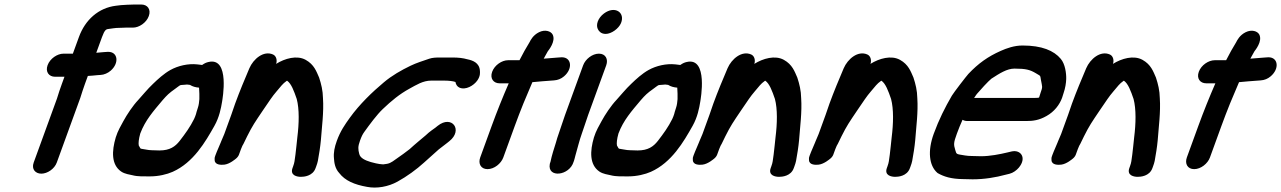

<svg xmlns="http://www.w3.org/2000/svg" viewBox="-20 -742 5659 848"><path d="M162.4 25C189.2 25 220.5 4.2 230.8 -24.1L334.6 -309.4C342.2 -333.3 346.8 -348.4 355 -370.9L368 -406.6C380.6 -407.4 397 -408.4 411.5 -410.2L424.1 -411C439.6 -411.7 456.7 -419 469.5 -430.4C507.2 -463.8 500.7 -513 458.2 -513C457 -513 457 -513 456.2 -513L439 -511.9C429.7 -511.3 419 -509.8 405.2 -508.9L430.6 -578.5C442.1 -610.3 449.2 -612 455.2 -613.5C475.7 -616.1 488.7 -619 506.8 -619C515.9 -618.8 525.9 -620 535.2 -620H567.2C594.1 -620 626.5 -641.4 637.2 -671C648 -700.6 631.3 -722 604.3 -722H572.3C562.2 -722 554.2 -721.8 541.6 -721C524 -720.8 503.7 -718.2 492.4 -716.7C415.1 -707.4 356.2 -654.5 328.6 -578.5L301.8 -505H260.3C233.3 -505 201 -483.6 190.2 -454C179.5 -424.4 196.2 -403 223.2 -403H264.7L253 -370.8C244.2 -346.9 239.5 -331.9 231.6 -306.6L128.8 -24.1C117.9 5.9 137.2 25 162.4 25Z M865.7 -455.9 850.7 -457.7C811 -461.9 766.7 -451.9 732.4 -432.8C703.9 -416.8 677.3 -392.4 656.2 -372C632.3 -349.8 606.6 -317.8 590.6 -300.6C566.9 -275.6 540.4 -235.7 524.9 -207C515.6 -189.7 499.8 -163.7 491.2 -135C473.4 -74.9 471.2 -15 514.7 15.3C531.9 27.2 554 28.9 564.8 31.9C588.4 38.4 619.2 37 643.6 37C680.4 37 717.6 28 742.7 16.8C834.6 -24.2 887.3 -115.7 927 -186.1C948.6 -224.4 956.2 -264.1 960.9 -293.1C962.2 -301.9 997 -490 901.4 -468.3C891.2 -466 884.1 -463 872.6 -455C872.2 -455.1 871.8 -455.3 865.7 -455.9ZM650.9 -78.5C640.7 -78.5 634.4 -79.9 628 -80.9L604.2 -84.9C600.2 -85.9 600 -85.5 592.9 -99.4C590.9 -109.3 592.5 -127.5 599.5 -152.4C621.6 -211.3 657.6 -251.2 698.2 -299.6C717.1 -321.4 727.3 -331.2 752.3 -348.8C780 -368.4 769.5 -365.7 794.4 -367.6C810.8 -368.9 800.8 -369.2 818.9 -367.1C831.1 -359.6 843.4 -356.2 859.2 -354.9C860.4 -338.9 861.1 -316.3 860.5 -304.2C860 -293.9 857.6 -276.4 854.2 -267C849.7 -255.2 845.8 -238.4 845.6 -238C843 -231 840.9 -223.5 837.1 -216.3C819.7 -181.2 798.7 -152.2 773.4 -119.5C753.8 -94.7 730.4 -77.5 684 -77.5C672.2 -77.5 662.8 -78.5 650.9 -78.5Z M956.7 -117.3 955.9 -115C951.1 -101.9 939.1 -77.2 931.4 -56C928.6 -48.3 927.5 -46.9 928.1 -34.6C929 -12.9 957.4 -13.2 970.9 -14.8C995 -17.6 1020.3 -40 1021.7 -41C1026.8 -44.9 1032.9 -51.9 1035.3 -58.7L1044.4 -83.6C1046.3 -88 1047.6 -90.8 1050.6 -98.3C1057.8 -109.7 1061.2 -120 1071.4 -139.6C1095 -186.8 1105.7 -201.9 1140.7 -253.8C1170.6 -297.3 1181.6 -315.3 1201.3 -338.1C1221.1 -361 1227.5 -371.6 1245.9 -384.6C1245.9 -384.6 1246.6 -385 1247.9 -385.6C1266.6 -372.8 1278.3 -340.6 1290.6 -304.8C1302.4 -260.2 1300.9 -196.2 1293.2 -135.3C1289.4 -105.3 1288.7 -85.5 1284.9 -59.3C1280.4 -29.8 1281.9 -27.3 1274.2 -6L1272 0C1259.9 33.3 1292.6 39 1308.8 39C1321.5 39 1360.7 36.5 1373.6 1L1376.2 -6C1379.7 -15.6 1382.5 -23.8 1383.9 -31.4C1389 -59 1394.6 -93.6 1397.2 -122.5C1401.6 -182.6 1410.6 -246.8 1406.5 -308.1C1406 -342.4 1398.6 -371.3 1389.8 -398.2C1389.7 -398.6 1389.5 -399.2 1389.3 -399.7C1377.3 -426.8 1367.7 -456.7 1330 -477.7C1291.2 -499.2 1238 -483.9 1199.5 -459.9C1204.9 -474.2 1201.1 -494.6 1185.9 -501.3C1144.1 -519.9 1099 -481.5 1081.4 -440.6C1061.5 -393.8 1037.9 -337.6 1018.5 -284.3C1012.2 -265.1 1007.1 -250.2 1001.5 -235L970.6 -150C966.1 -137.7 960.5 -127.7 956.7 -117.3Z M2099.6 -429.3C2097.7 -464.9 2067.3 -475.5 2044.4 -480.1C2025 -485.7 2004.2 -488 1978.7 -488H1921.7C1906.7 -488 1889.4 -487.4 1875.7 -482.6C1848.7 -473.2 1818.7 -464.1 1792.7 -451.4C1752.2 -431.8 1710.7 -408.4 1674.8 -377.9C1625.4 -336.6 1568 -281.8 1524.6 -221.3C1503.7 -192.1 1483.7 -164.1 1467.6 -119.9C1457.6 -92.3 1452.6 -68 1454.9 -43.3C1456.2 -21.7 1460.2 2.8 1478.3 22.3C1503.9 55.8 1545.1 73.5 1601.4 83.4C1643.7 91.7 1695 82.9 1736.1 59.9C1776.7 37.6 1819.9 6.2 1852.6 -23.7C1872.8 -42.7 1892.8 -58.8 1917.9 -82.2C1927.6 -90 1939.3 -98.2 1954.9 -110.7L1964.7 -118.6C2026.2 -167.3 1976.1 -236.1 1913.3 -186.4L1903.1 -178.2C1894.7 -171.4 1880 -163.4 1859.3 -143.5C1839.1 -126.2 1816.4 -108.3 1789.2 -83.3C1776 -72.8 1748.1 -52.3 1729 -39.4C1705.5 -22.5 1700.6 -18.8 1672.2 -16C1652.6 -16.5 1624.7 -24.2 1617.6 -26.3C1592.5 -33.8 1570.6 -43.9 1566.6 -62.6C1561.6 -82.2 1560.2 -94 1570 -120.8C1577 -140 1581.3 -148.6 1589 -159.4C1612.6 -192.3 1644.6 -235.6 1670.4 -260.1C1708.9 -296.9 1745.1 -326.7 1788 -350.1C1817.8 -366.3 1847.8 -386 1884.5 -386H1941.6C1960.8 -386 1981.4 -383.8 1991.6 -379.9C1993.3 -369 1999.2 -359.7 2008.8 -355.2C2036 -342.6 2072.5 -363.7 2088.6 -387.1C2102.9 -407.8 2099.7 -423.7 2099.6 -429.3Z M2186.6 -374H2226.9C2200.7 -313.9 2175 -250 2151.5 -185.5L2100.9 -46.5C2091.1 -19.5 2103.6 5 2133.2 5C2162.8 5 2193.1 -19.5 2202.9 -46.5L2253.5 -185.5C2265.5 -218.5 2278.3 -251.8 2291.4 -284.3C2305.6 -316.4 2318.1 -349.2 2331.4 -379.1C2358.5 -381.8 2387.5 -384.1 2415.8 -386.1L2426.5 -386.9C2444 -388.1 2458.1 -393.9 2471 -404.8C2510.6 -438.1 2504.7 -489 2461.5 -489C2460 -489 2460.1 -489 2459.2 -488.9L2444.3 -487.9C2422.7 -486.3 2403.6 -484.9 2381.4 -482.9C2383.3 -486.4 2385.8 -491.1 2387.8 -494.6L2399.5 -515.5C2402.3 -519.4 2435.8 -559.4 2421 -589.1C2413.2 -604.5 2387.3 -613 2360.6 -599.7C2334 -586.5 2323.2 -564.3 2318.7 -555.4C2304.1 -531.5 2289.3 -505.5 2274.4 -476H2223.8C2196.8 -476 2164.5 -454.6 2153.7 -425C2142.9 -395.4 2159.6 -374 2186.6 -374Z M2475.8 -234.6C2466 -207.7 2455.9 -174.4 2447.8 -152.1C2443.2 -139.4 2439.2 -126.8 2435.1 -111.6C2427.1 -86 2417.2 -56.5 2411.2 -26.9L2409.5 -22.3C2409.1 -21.2 2408.6 -19.3 2408.3 -17.9C2396.4 45.6 2495.1 34.9 2513.5 -27.6L2515.3 -32.6C2517.9 -39.7 2517.8 -42.8 2521.4 -55.2C2530.8 -87.1 2539.2 -123.1 2549.8 -152.1C2559.5 -178.7 2568.9 -210.1 2577.8 -234.6L2657.5 -453.5C2667.3 -480.5 2654.8 -505 2625.2 -505C2595.6 -505 2565.3 -480.5 2555.5 -453.5ZM2722.7 -639.9C2742.2 -686.5 2696.1 -718.7 2647.4 -682.4C2620.8 -662.5 2609.1 -630.5 2622.4 -610C2625.4 -605.2 2633.6 -592.3 2655 -592.2C2680.2 -592.2 2712.5 -615.6 2722.7 -639.9Z M2977.7 -455.9 2962.7 -457.7C2923 -461.9 2878.7 -451.9 2844.4 -432.8C2815.9 -416.8 2789.3 -392.4 2768.2 -372C2744.3 -349.8 2718.6 -317.8 2702.6 -300.6C2678.9 -275.6 2652.4 -235.7 2636.9 -207C2627.6 -189.7 2611.8 -163.7 2603.2 -135C2585.4 -74.9 2583.2 -15 2626.7 15.3C2643.9 27.2 2666 28.9 2676.8 31.9C2700.4 38.4 2731.2 37 2755.6 37C2792.4 37 2829.6 28 2854.7 16.8C2946.6 -24.2 2999.3 -115.7 3039 -186.1C3060.6 -224.4 3068.2 -264.1 3072.9 -293.1C3074.2 -301.9 3109 -490 3013.4 -468.3C3003.2 -466 2996.1 -463 2984.6 -455C2984.2 -455.1 2983.8 -455.3 2977.7 -455.9ZM2762.9 -78.5C2752.7 -78.5 2746.4 -79.9 2740 -80.9L2716.2 -84.9C2712.2 -85.9 2712 -85.5 2704.9 -99.4C2702.9 -109.3 2704.5 -127.5 2711.5 -152.4C2733.6 -211.3 2769.6 -251.2 2810.2 -299.6C2829.1 -321.4 2839.3 -331.2 2864.3 -348.8C2892 -368.4 2881.5 -365.7 2906.4 -367.6C2922.8 -368.9 2912.8 -369.2 2930.9 -367.1C2943.1 -359.6 2955.4 -356.2 2971.2 -354.9C2972.4 -338.9 2973.1 -316.3 2972.5 -304.2C2972 -293.9 2969.6 -276.4 2966.2 -267C2961.7 -255.2 2957.8 -238.4 2957.6 -238C2955 -231 2952.9 -223.5 2949.1 -216.3C2931.7 -181.2 2910.7 -152.2 2885.4 -119.5C2865.8 -94.7 2842.4 -77.5 2796 -77.5C2784.2 -77.5 2774.8 -78.5 2762.9 -78.5Z M3068.7 -117.3 3067.9 -115C3063.1 -101.9 3051.1 -77.2 3043.4 -56C3040.6 -48.3 3039.5 -46.9 3040.1 -34.6C3041 -12.9 3069.4 -13.2 3082.9 -14.8C3107 -17.6 3132.3 -40 3133.7 -41C3138.8 -44.9 3144.9 -51.9 3147.3 -58.7L3156.4 -83.6C3158.3 -88 3159.6 -90.8 3162.6 -98.3C3169.8 -109.7 3173.2 -120 3183.4 -139.6C3207 -186.8 3217.7 -201.9 3252.7 -253.8C3282.6 -297.3 3293.6 -315.3 3313.3 -338.1C3333.1 -361 3339.5 -371.6 3357.9 -384.6C3357.9 -384.6 3358.6 -385 3359.9 -385.6C3378.6 -372.8 3390.3 -340.6 3402.6 -304.8C3414.4 -260.2 3412.9 -196.2 3405.2 -135.3C3401.4 -105.3 3400.7 -85.5 3396.9 -59.3C3392.4 -29.8 3393.9 -27.3 3386.2 -6L3384 0C3371.9 33.3 3404.6 39 3420.8 39C3433.5 39 3472.7 36.5 3485.6 1L3488.2 -6C3491.7 -15.6 3494.5 -23.8 3495.9 -31.4C3501 -59 3506.6 -93.6 3509.2 -122.5C3513.6 -182.6 3522.6 -246.8 3518.5 -308.1C3518 -342.4 3510.6 -371.3 3501.8 -398.2C3501.7 -398.6 3501.5 -399.2 3501.3 -399.7C3489.3 -426.8 3479.7 -456.7 3442 -477.7C3403.2 -499.2 3350 -483.9 3311.5 -459.9C3316.9 -474.2 3313.1 -494.6 3297.9 -501.3C3256.1 -519.9 3211 -481.5 3193.4 -440.6C3173.5 -393.8 3149.9 -337.6 3130.5 -284.3C3124.2 -265.1 3119.1 -250.2 3113.5 -235L3082.6 -150C3078.1 -137.7 3072.5 -127.7 3068.7 -117.3Z M3581.7 -117.3 3580.9 -115C3576.1 -101.9 3564.1 -77.2 3556.4 -56C3553.6 -48.3 3552.5 -46.9 3553.1 -34.6C3554 -12.9 3582.4 -13.2 3595.9 -14.8C3620 -17.6 3645.3 -40 3646.7 -41C3651.8 -44.9 3657.9 -51.9 3660.3 -58.7L3669.4 -83.6C3671.3 -88 3672.6 -90.8 3675.6 -98.3C3682.8 -109.7 3686.2 -120 3696.4 -139.6C3720 -186.8 3730.7 -201.9 3765.7 -253.8C3795.6 -297.3 3806.6 -315.3 3826.3 -338.1C3846.1 -361 3852.5 -371.6 3870.9 -384.6C3870.9 -384.6 3871.6 -385 3872.9 -385.6C3891.6 -372.8 3903.3 -340.6 3915.6 -304.8C3927.4 -260.2 3925.9 -196.2 3918.2 -135.3C3914.4 -105.3 3913.7 -85.5 3909.9 -59.3C3905.4 -29.8 3906.9 -27.3 3899.2 -6L3897 0C3884.9 33.3 3917.6 39 3933.8 39C3946.5 39 3985.7 36.5 3998.6 1L4001.2 -6C4004.7 -15.6 4007.5 -23.8 4008.9 -31.4C4014 -59 4019.6 -93.6 4022.2 -122.5C4026.6 -182.6 4035.6 -246.8 4031.5 -308.1C4031 -342.4 4023.6 -371.3 4014.8 -398.2C4014.7 -398.6 4014.5 -399.2 4014.3 -399.7C4002.3 -426.8 3992.7 -456.7 3955 -477.7C3916.2 -499.2 3863 -483.9 3824.5 -459.9C3829.9 -474.2 3826.1 -494.6 3810.9 -501.3C3769.1 -519.9 3724 -481.5 3706.4 -440.6C3686.5 -393.8 3662.9 -337.6 3643.5 -284.3C3637.2 -265.1 3632.1 -250.2 3626.5 -235L3595.6 -150C3591.1 -137.7 3585.5 -127.7 3581.7 -117.3Z M4569.5 -311.8C4565.8 -310.2 4568.1 -309.5 4550.1 -309.5H4289.1C4287.3 -309.5 4284.6 -309.3 4282.4 -309.1C4287.3 -317.1 4292 -323.9 4294.7 -327.2C4307.3 -342.5 4345.9 -384.4 4358.7 -394.5C4395.4 -418.2 4427.6 -439 4460.5 -439C4511.1 -439 4529.3 -433.8 4554.7 -418.7C4577.2 -404.5 4573.6 -411.6 4577.6 -388.3C4583.1 -357.4 4586.2 -360.4 4575.6 -331.3C4573.3 -325.3 4570.7 -315 4569.5 -311.8ZM4272.6 -53C4261.8 -53 4251.9 -53.8 4242.6 -55.3C4202.8 -62 4205 -59 4199 -79.8C4191.4 -104.3 4191.6 -111.7 4206.3 -151.9C4213.8 -172.5 4222.3 -193.4 4231.2 -213C4236.7 -209.6 4243.9 -207.5 4252 -207.5H4513C4541.3 -207.5 4568.8 -210.5 4602 -229.6C4636.3 -248.6 4659.7 -279.3 4670.8 -309.8C4673.2 -316.4 4674.6 -321 4677.6 -331.3C4684.9 -352.2 4688.7 -375.7 4689.1 -393C4689.8 -418.6 4684.4 -459 4665.2 -481.9C4634.8 -518.6 4581.2 -541 4496.5 -541C4459.4 -541 4426.1 -528.9 4400 -517.3C4343.5 -492.3 4300.7 -461.8 4256.8 -415.3C4248 -405.6 4192.1 -333.2 4184.1 -319.5C4153.8 -267.6 4126.7 -213.4 4103.9 -150.9C4076.3 -75 4083.4 -10.8 4119.7 21.2C4120.3 21.7 4121.5 22.6 4122.4 23.1C4148.5 37.8 4180.4 48.6 4233.4 49C4245.9 49.6 4262 50 4275.7 50C4327.6 50 4378 41.6 4422.2 29.5L4438.6 25.5C4454.4 21.7 4470.2 10 4480 -1.8C4516.1 -45.3 4488 -82.7 4447.1 -72.9L4429.1 -68.6C4396.5 -60.8 4352.8 -52 4312.8 -52C4299.2 -52 4284.5 -53 4272.6 -53Z M4652.7 -117.3 4651.9 -115C4647.1 -101.9 4635.1 -77.2 4627.4 -56C4624.6 -48.3 4623.5 -46.9 4624.1 -34.6C4625 -12.9 4653.4 -13.2 4666.9 -14.8C4691 -17.6 4716.3 -40 4717.7 -41C4722.8 -44.9 4728.9 -51.9 4731.3 -58.7L4740.4 -83.6C4742.3 -88 4743.6 -90.8 4746.6 -98.3C4753.8 -109.7 4757.2 -120 4767.4 -139.6C4791 -186.8 4801.7 -201.9 4836.7 -253.8C4866.6 -297.3 4877.6 -315.3 4897.3 -338.1C4917.1 -361 4923.5 -371.6 4941.9 -384.6C4941.9 -384.6 4942.6 -385 4943.9 -385.6C4962.6 -372.8 4974.3 -340.6 4986.6 -304.8C4998.4 -260.2 4996.9 -196.2 4989.2 -135.3C4985.4 -105.3 4984.7 -85.5 4980.9 -59.3C4976.4 -29.8 4977.9 -27.3 4970.2 -6L4968 0C4955.9 33.3 4988.6 39 5004.8 39C5017.5 39 5056.7 36.5 5069.6 1L5072.2 -6C5075.7 -15.6 5078.5 -23.8 5079.9 -31.4C5085 -59 5090.6 -93.6 5093.2 -122.5C5097.6 -182.6 5106.6 -246.8 5102.5 -308.1C5102 -342.4 5094.6 -371.3 5085.8 -398.2C5085.7 -398.6 5085.5 -399.2 5085.3 -399.7C5073.3 -426.8 5063.7 -456.7 5026 -477.7C4987.2 -499.2 4934 -483.9 4895.5 -459.9C4900.9 -474.2 4897.1 -494.6 4881.9 -501.3C4840.1 -519.9 4795 -481.5 4777.4 -440.6C4757.5 -393.8 4733.9 -337.6 4714.5 -284.3C4708.2 -265.1 4703.1 -250.2 4697.5 -235L4666.6 -150C4662.1 -137.7 4656.5 -127.7 4652.7 -117.3Z M5307.6 -374H5347.9C5321.7 -313.9 5296 -250 5272.5 -185.5L5221.9 -46.5C5212.1 -19.5 5224.6 5 5254.2 5C5283.8 5 5314.1 -19.5 5323.9 -46.5L5374.5 -185.5C5386.5 -218.5 5399.3 -251.8 5412.4 -284.3C5426.6 -316.4 5439.1 -349.2 5452.4 -379.1C5479.5 -381.8 5508.5 -384.1 5536.8 -386.1L5547.5 -386.9C5565 -388.1 5579.1 -393.9 5592 -404.8C5631.6 -438.1 5625.7 -489 5582.5 -489C5581 -489 5581.1 -489 5580.2 -488.9L5565.3 -487.9C5543.7 -486.3 5524.6 -484.9 5502.4 -482.9C5504.3 -486.4 5506.8 -491.1 5508.8 -494.6L5520.5 -515.5C5523.3 -519.4 5556.8 -559.4 5542 -589.1C5534.2 -604.5 5508.3 -613 5481.6 -599.7C5455 -586.5 5444.2 -564.3 5439.7 -555.4C5425.1 -531.5 5410.3 -505.5 5395.4 -476H5344.8C5317.8 -476 5285.5 -454.6 5274.7 -425C5263.9 -395.4 5280.6 -374 5307.6 -374Z"/></svg>

Font: Take Off
Style: Hosehead
Weight: 400
Foundry: Cannot Into Space Fonts
Version: Version 0.89